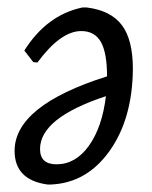

<svg xmlns="http://www.w3.org/2000/svg" viewBox="-20 -485 407 513"><path d="M335 -301Q334 -168 273 -82Q212 4 116 8H107Q19 -4 19 -82Q19 -203 266 -281Q266 -344 249.5 -373Q233 -402 197 -402Q142 -402 80 -318L69 -319L45 -350Q105 -445 200 -465H212Q276 -457 305.5 -418Q335 -379 335 -301ZM87 -87Q87 -46 131 -46Q182 -46 217.5 -95.5Q253 -145 263 -228Q87 -170 87 -87Z"/></svg>

Font: Alegreya Sans
Style: Italic
Weight: 400
Italic angle: -7°
Designer: Juan Pablo del Peral
Foundry: Huerta Tipografica
Version: Version 2.007